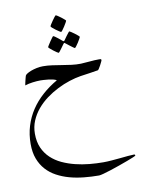

<svg xmlns="http://www.w3.org/2000/svg" viewBox="-86 -478 686 895"><g transform="rotate(-10 257.0 -30.5)"><path d="M492.2 293Q492.2 293.9 480.2 299.1Q468.3 304.2 450 311Q431.6 317.9 409.4 325.7Q387.2 333.5 366.9 340.1Q346.7 346.7 331.1 350.8Q315.4 355 310.1 355Q273.9 355 238.5 351.3Q203.1 347.7 171.1 338.9Q139.2 330.1 111.6 315.2Q84 300.3 64 278.1Q43.9 255.9 32.5 225.8Q21 195.8 21 155.8Q21 110.4 33.2 70.6Q45.4 30.8 67.9 -3.2Q90.3 -37.1 122.1 -65.4Q153.8 -93.8 192.9 -116.2Q187.5 -120.1 176.5 -122.6Q165.5 -125 153.8 -126.5Q142.1 -127.9 131.8 -128.4Q121.6 -128.9 117.2 -128.9Q100.6 -128.9 80.1 -126.2Q59.6 -123.5 43.9 -118.2Q43.9 -120.1 45.2 -126Q46.4 -131.8 48.1 -138.9Q49.8 -146 51.5 -152.6Q53.2 -159.2 54.2 -162.1Q55.2 -166 63 -171.1Q70.8 -176.3 83 -180.9Q95.2 -185.5 110.1 -188.7Q125 -191.9 140.1 -191.9Q162.1 -191.9 184.3 -188.7Q206.5 -185.5 228.5 -181.9Q250.5 -178.2 272.7 -175.3Q294.9 -172.4 316.9 -172.9Q338.4 -173.8 359.9 -176Q381.3 -178.2 401.9 -178.2Q404.8 -178.2 409.4 -178Q414.1 -177.7 414.1 -172.9Q414.1 -170.9 410.6 -163.8Q407.2 -156.7 403.1 -148.9Q398.9 -141.1 394.8 -135Q390.6 -128.9 389.2 -128.9Q372.6 -126 349.4 -122.6Q326.2 -119.1 305.2 -116.2Q280.3 -112.3 251.5 -103Q222.7 -93.8 194.1 -79.3Q165.5 -64.9 139.4 -45.7Q113.3 -26.4 93 -2.2Q72.8 22 60.8 50.5Q48.8 79.1 48.8 111.8Q48.8 149.9 61.5 178.5Q74.2 207 96.2 227.8Q118.2 248.5 147.2 262Q176.3 275.4 208.7 283.4Q241.2 291.5 275.1 294.7Q309.1 297.9 340.8 297.9Q358.9 297.9 379.9 296.1Q400.9 294.4 420.9 292.5Q440.9 290.5 458.3 288.8Q475.6 287.1 486.8 287.1Q492.2 287.1 492.2 293ZM283.7 -382.8Q283.7 -380.9 279.3 -373Q274.9 -365.2 269.5 -356.7Q264.2 -348.1 258.8 -341.3Q253.4 -334.5 251.5 -334.5Q250.5 -334.5 243.4 -339.1Q236.3 -343.8 228.3 -349.6Q220.2 -355.5 213.9 -361.1Q207.5 -366.7 207.5 -368.7Q207.5 -370.6 212.2 -378.2Q216.8 -385.7 222.7 -394Q228.5 -402.3 233.6 -408.9Q238.8 -415.5 239.7 -415.5Q241.7 -415.5 249 -410.9Q256.3 -406.2 263.9 -400.4Q271.5 -394.5 277.6 -389.2Q283.7 -383.8 283.7 -382.8ZM333.5 -297.9Q333.5 -295.9 329.3 -288.1Q325.2 -280.3 319.6 -271.7Q314 -263.2 308.8 -256.3Q303.7 -249.5 301.8 -249.5Q300.8 -249.5 294.2 -254.2Q287.6 -258.8 280.3 -264.6Q271.5 -271.5 260.7 -279.8Q257.8 -282.2 256.6 -281.7Q255.4 -281.2 253.4 -278.8Q245.6 -268.6 239.7 -259.8Q234.4 -252.4 229.7 -246.6Q225.1 -240.7 223.6 -240.7Q222.2 -240.7 215.1 -245.4Q208 -250 200.2 -256.1Q192.4 -262.2 186 -267.8Q179.7 -273.4 179.7 -274.9Q179.7 -276.4 184.3 -283.9Q189 -291.5 194.6 -299.8Q200.2 -308.1 205.3 -314.9Q210.4 -321.8 211.4 -321.8Q213.9 -321.8 220.5 -317.1Q227.1 -312.5 233.9 -307.1Q242.2 -300.8 251.5 -292.5Q254.9 -290 256.3 -289.8Q257.8 -289.6 260.7 -293.5Q268.1 -303.7 273.9 -312Q279.3 -318.8 283.7 -324.7Q288.1 -330.6 289.6 -330.6Q291 -330.6 298.1 -325.9Q305.2 -321.3 313 -315.4Q320.8 -309.6 327.1 -304.2Q333.5 -298.8 333.5 -297.9Z"/></g></svg>

Font: Scheherazade Urdu
Style: Regular
Weight: 400
Designer: SIL International
Foundry: SIL International
Version: Version 1.005 (build 117/117)